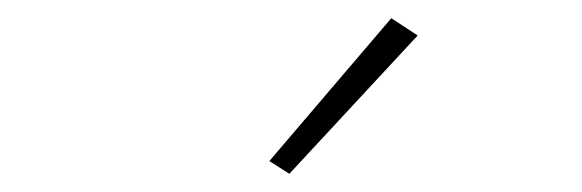

<svg xmlns="http://www.w3.org/2000/svg" viewBox="-20 -778 640 211"><path d="M298 -587 276 -601 410 -758 439 -739Z"/></svg>

Font: IBM Plex Sans ExtLt
Style: Italic
Weight: 200
Italic angle: -11°
Designer: Mike Abbink, Paul van der Laan, Pieter van Rosmalen
Foundry: Bold Monday
Version: Version 3.005